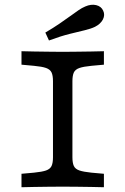

<svg xmlns="http://www.w3.org/2000/svg" viewBox="-20 -786 526 806"><path d="M234.7 -2.4Q210.5 -2.4 181.4 -2Q152.3 -1.6 123.2 -1.2Q94.1 -0.8 70.2 0V-56.5L122.8 -61.2Q156.3 -64.5 173.4 -70.4Q190.5 -76.4 196.5 -89.4Q202.4 -102.3 202.4 -125.8V-445.2Q202.4 -468.7 196.5 -481.6Q190.5 -494.5 173.4 -500.6Q156.3 -506.6 122.8 -509.7L70.2 -514.5V-571Q94.1 -570.2 123.2 -569.8Q152.3 -569.4 181.4 -569Q210.5 -568.5 234.7 -568.5H242.8H251.6Q275.8 -568.5 304.9 -569Q334.1 -569.4 363.5 -569.8Q393 -570.2 416.2 -571V-514.5L363.6 -509.7Q330.8 -506.6 313.4 -500.6Q295.9 -494.5 289.9 -481.6Q284 -468.7 284 -445.2V-125.8Q284 -102.3 289.9 -89.4Q295.9 -76.4 313.4 -70.4Q330.8 -64.5 363.6 -61.2L416.2 -56.5V0Q393 -0.8 363.5 -1.2Q334.1 -1.6 304.9 -2Q275.8 -2.4 251.6 -2.4H243.6ZM185.6 -616.1 170.3 -649.3Q204.8 -669.6 230 -686.9Q255.2 -704.2 274.5 -718.2Q293.7 -732.3 309 -742.7Q324.2 -753.2 338.1 -758.9Q362.4 -769.5 383.7 -764.5Q405 -759.4 413.1 -741.2Q421.7 -723.4 412 -704.3Q402.2 -685.3 378.6 -673.4Q362 -665.4 336.2 -659.2Q310.5 -653 273.4 -643.9Q236.3 -634.8 185.6 -616.1Z"/></svg>

Font: Playfair 5pt SemiExpanded Light
Style: Regular
Weight: 300
Width: 6
Designer: Claus Eggers Sørensen
Foundry: Claus Eggers Sørensen
Version: Version 2.203